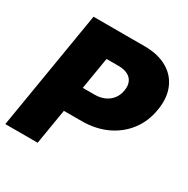

<svg xmlns="http://www.w3.org/2000/svg" viewBox="-165 -874 997 1019"><g transform="rotate(30 334.0 -364.0)"><path d="M0.5 0 121.1 -727.5H434.1Q516.1 -727.5 572 -695.8Q627.9 -664.1 652.3 -606.2Q676.8 -548.3 663.6 -470.2Q650.9 -392.6 606.7 -335.4Q562.5 -278.3 494.9 -247.3Q427.2 -216.3 343.3 -216.3H155.3L180.7 -372.1H333.5Q367.7 -372.1 394 -384.3Q420.4 -396.5 437.3 -418.5Q454.1 -440.4 459 -470.2Q464.4 -501.5 454.8 -523.2Q445.3 -544.9 422.9 -556.4Q400.4 -567.9 365.7 -567.9H293L198.7 0Z"/></g></svg>

Font: Inter 17pt Black
Style: Italic
Weight: 900
Italic angle: -9.3988°
Version: Version 4.001;git-66647c0bb